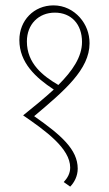

<svg xmlns="http://www.w3.org/2000/svg" viewBox="-20 -647 407 714"><path d="M241 47C256 32 269 8 269 -20C269 -91 207 -145 107 -215C220 -310 313 -389 313 -486C313 -523 300 -556 277 -582C253 -609 219 -627 179 -627C106 -627 52 -571 52 -498C52 -414 113 -358 180 -314C145 -282 106 -250 66 -218C149 -161 241 -95 241 -24C241 -2 231 15 217 30ZM80 -493C80 -556 123 -600 184 -600C245 -600 285 -557 285 -491C285 -435 249 -383 197 -331C139 -365 80 -411 80 -493Z"/></svg>

Font: Noto Serif Devanagari SemiCondensed Thin
Style: Regular
Weight: 100
Width: 4
Designer: Universal Thirst, Indian Type Foundry and the Monotype Design Team
Foundry: Monotype Imaging Inc.
Version: Version 2.004